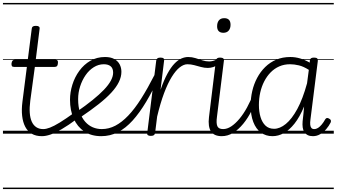

<svg xmlns="http://www.w3.org/2000/svg" viewBox="-20 -905 2280 1300"><path d="M264 17Q223 17 195 0.5Q167 -16 151 -46.5Q135 -77 130 -120Q125 -163 132 -217L162 -452H75Q64 -452 60.5 -458Q57 -464 58 -476Q60 -489 65 -494.5Q70 -500 80 -500H168L195 -711Q196 -721 202.5 -725.5Q209 -730 223 -730Q237 -730 243.5 -725Q250 -720 248 -709L222 -500H356Q366 -500 370 -494Q374 -488 372 -476Q371 -463 366 -457.5Q361 -452 350 -452H216L185 -223Q179 -177 181.5 -141.5Q184 -106 195 -81.5Q206 -57 225.5 -44Q245 -31 272 -31Q283 -31 287.5 -23.5Q292 -16 291.5 -7Q291 2 284 9.5Q277 17 264 17ZM0 365H388V375H0ZM0 -20H388V0H0ZM0 -505H388V-500H0ZM0 -885H388V-875H0Z M264 17Q254 17 248.5 9.5Q243 2 244 -7Q245 -16 252.5 -23.5Q260 -31 274 -31Q292 -31 318.5 -41Q345 -51 385 -75.5Q425 -100 483 -142Q491 -147 498.5 -144.5Q506 -142 510 -134.5Q514 -127 513 -118Q512 -109 504 -102Q442 -56 397 -30Q352 -4 320.5 6.5Q289 17 264 17ZM388 365V375ZM388 -20V0ZM388 -505V-500ZM388 -885V-875Z M498 -147Q560 -190 606.5 -227.5Q653 -265 684 -297.5Q715 -330 730.5 -359Q746 -388 746 -413Q746 -442 729.5 -456Q713 -470 683 -470Q647 -470 615 -450Q583 -430 559.5 -396Q536 -362 522.5 -320Q509 -278 509 -234Q509 -181 522 -143Q535 -105 557.5 -80Q580 -55 608.5 -43Q637 -31 669 -31Q679 -31 683.5 -23.5Q688 -16 687.5 -7Q687 2 681.5 9.5Q676 17 666 17Q598 17 551 -14.5Q504 -46 479 -101.5Q454 -157 454 -230Q454 -280 470 -331.5Q486 -383 517 -425.5Q548 -468 592 -493.5Q636 -519 691 -519Q730 -519 754.5 -505Q779 -491 790.5 -468.5Q802 -446 802 -419Q802 -385 785 -350Q768 -315 734 -278Q700 -241 648 -200Q596 -159 525 -111ZM388 365H876V375H388ZM388 -20H876V0H388ZM388 -505H876V-500H388ZM388 -885H876V-875H388Z M665 17Q656 17 651.5 10Q647 3 647.5 -7Q648 -17 653.5 -24Q659 -31 669 -31Q717 -31 761 -54Q805 -77 848.5 -122.5Q892 -168 936 -237.5Q980 -307 1028 -401Q1032 -410 1041 -408.5Q1050 -407 1056.5 -400.5Q1063 -394 1058 -385Q1014 -290 969.5 -215.5Q925 -141 878 -89Q831 -37 778.5 -10Q726 17 665 17ZM876 365V375ZM876 -20V0ZM876 -505V-500ZM876 -885V-875Z M1001 15Q988 15 981.5 10.5Q975 6 977 -5L1038 -496Q1040 -506 1046.5 -510.5Q1053 -515 1066 -515Q1081 -515 1087 -510Q1093 -505 1091 -494L1067 -297Q1090 -363 1113.5 -406Q1137 -449 1161 -474Q1185 -499 1208.5 -509Q1232 -519 1254 -519Q1265 -519 1270 -511.5Q1275 -504 1274 -494Q1273 -484 1266.5 -477Q1260 -470 1249 -470Q1224 -470 1197 -449Q1170 -428 1143 -384.5Q1116 -341 1091 -274.5Q1066 -208 1044 -116L1030 -4Q1028 6 1021.5 10.5Q1015 15 1001 15ZM876 365H1280V375H876ZM876 -20H1280V0H876ZM876 -505H1280V-500H876ZM876 -885H1280V-875H876Z M1387 -445Q1364 -445 1340.5 -451.5Q1317 -458 1294.5 -464Q1272 -470 1248 -470Q1238 -470 1233 -477Q1228 -484 1228.5 -494Q1229 -504 1235.5 -511.5Q1242 -519 1254 -519Q1280 -519 1303.5 -511.5Q1327 -504 1350 -496.5Q1373 -489 1396 -489Q1409 -489 1422 -492.5Q1435 -496 1448 -503Q1456 -508 1462.5 -502.5Q1469 -497 1470.5 -488Q1472 -479 1464 -472Q1443 -457 1424 -451Q1405 -445 1387 -445ZM1280 365V375ZM1280 -20V0ZM1280 -505V-500ZM1280 -885V-875Z M1482 17Q1456 17 1437.5 9Q1419 1 1408.5 -15Q1398 -31 1394.5 -55.5Q1391 -80 1395 -112L1442 -496Q1444 -506 1450.5 -510.5Q1457 -515 1470 -515Q1485 -515 1491.5 -509.5Q1498 -504 1496 -494L1449 -114Q1443 -71 1451.5 -51Q1460 -31 1491 -31Q1501 -31 1505.5 -23.5Q1510 -16 1509 -7Q1508 2 1501 9.5Q1494 17 1482 17ZM1492 -683Q1472 -683 1461 -694Q1450 -705 1450 -727Q1450 -752 1462 -767Q1474 -782 1499 -782Q1519 -782 1530 -771Q1541 -760 1541 -737Q1541 -713 1528.5 -698Q1516 -683 1492 -683ZM1280 365H1605V375H1280ZM1280 -20H1605V0H1280ZM1280 -505H1605V-500H1280ZM1280 -885H1605V-875H1280Z M1481 17Q1471 17 1465.5 9.5Q1460 2 1461 -7Q1462 -16 1469.5 -23.5Q1477 -31 1491 -31Q1518 -31 1546 -49.5Q1574 -68 1601.5 -101Q1629 -134 1653 -178Q1677 -222 1697 -274Q1701 -284 1709 -285Q1717 -286 1724 -280.5Q1731 -275 1728 -265Q1710 -208 1684.5 -157Q1659 -106 1627 -67Q1595 -28 1558.5 -5.5Q1522 17 1481 17ZM1605 365V375ZM1605 -20V0ZM1605 -505V-500ZM1605 -885V-875Z M1825 17Q1780 17 1746.5 -7.5Q1713 -32 1695 -79Q1677 -126 1677 -191Q1677 -241 1688 -288.5Q1699 -336 1721 -377.5Q1743 -419 1775.5 -451Q1808 -483 1850.5 -501Q1893 -519 1946 -519Q1979 -519 2011.5 -509.5Q2044 -500 2077 -481L2078 -497Q2080 -507 2086.5 -511Q2093 -515 2106 -515Q2122 -515 2127.5 -509.5Q2133 -504 2132 -493L2082 -96Q2079 -75 2080.5 -60.5Q2082 -46 2088.5 -38.5Q2095 -31 2107 -31Q2121 -31 2133.5 -39Q2146 -47 2158.5 -62Q2171 -77 2182 -97Q2187 -105 2193.5 -106Q2200 -107 2208 -102Q2218 -97 2220 -90.5Q2222 -84 2219 -76Q2207 -52 2189 -31Q2171 -10 2148 3.5Q2125 17 2099 17Q2078 17 2064 10Q2050 3 2041 -10.5Q2032 -24 2029.5 -42.5Q2027 -61 2029 -84Q2032 -109 2034.5 -134Q2037 -159 2039 -184Q2009 -112 1974 -68Q1939 -24 1901.5 -3.5Q1864 17 1825 17ZM1733 -194Q1733 -149 1744 -112.5Q1755 -76 1777.5 -54.5Q1800 -33 1836 -33Q1875 -33 1915.5 -66Q1956 -99 1993 -167Q2030 -235 2059 -341L2071 -432Q2035 -455 2003.5 -462.5Q1972 -470 1944 -470Q1904 -470 1871 -455.5Q1838 -441 1812.5 -415Q1787 -389 1769 -354Q1751 -319 1742 -278.5Q1733 -238 1733 -194ZM1605 365H2240V375H1605ZM1605 -20H2240V0H1605ZM1605 -505H2240V-500H1605ZM1605 -885H2240V-875H1605Z"/></svg>

Font: Playwrite GB S Guides
Style: Italic
Weight: 400
Italic angle: -7.01216°
Designer: Veronika Burian, José Scaglione
Foundry: TypeTogether
Version: Version 1.002